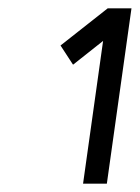

<svg xmlns="http://www.w3.org/2000/svg" viewBox="-20 -820 335 460"><path d="M238 -800 125 -711 155 -665 227 -722 179 -380H236L295 -800Z"/></svg>

Font: Unageo
Style: Light-Italic
Weight: 300
Designer: Richard Sepsi
Foundry: Richard Sepsi
Version: Version 2.000